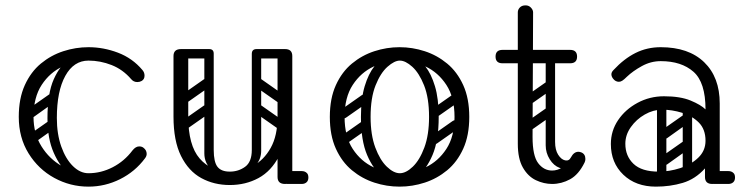

<svg xmlns="http://www.w3.org/2000/svg" viewBox="-20 -686 2781 716"><path d="M508 -384Q501 -380 492 -380Q478 -380 469 -391Q438 -427 396 -443.5Q354 -460 310 -460Q261 -460 213.5 -438Q166 -416 135.5 -369.5Q105 -323 105 -250Q105 -188 134.5 -140.5Q164 -93 211 -66.5Q258 -40 310 -40Q357 -40 400.5 -62.5Q444 -85 474 -125Q486 -140 499 -140Q509 -140 515 -135Q527 -126 527 -112Q527 -104 521 -96Q484 -46 428 -18Q372 10 310 10Q242 10 182.5 -22.5Q123 -55 86.5 -114Q50 -173 50 -250Q50 -319 72.5 -368.5Q95 -418 132.5 -449Q170 -480 216 -495Q262 -510 310 -510Q366 -510 420 -489.5Q474 -469 511 -425Q519 -416 519 -404Q519 -390 508 -384ZM81 -157Q71 -172 85 -181L162 -235Q177 -245 186 -231Q197 -216 183 -207L106 -152Q100 -148 93 -149Q86 -150 81 -157ZM81 -255Q71 -270 85 -279L162 -333Q177 -343 186 -329Q197 -314 183 -305L106 -250Q100 -246 93 -247Q86 -248 81 -255ZM307 -6Q273 -8 238.5 -35.5Q204 -63 180.5 -116Q157 -169 157 -245Q157 -338 180.5 -390.5Q204 -443 238.5 -464.5Q273 -486 307 -486L310 -460Q255 -460 223.5 -403Q192 -346 192 -246Q192 -186 208.5 -139.5Q225 -93 252 -66.5Q279 -40 310 -40Z M837 4Q778 4 730.5 -22Q683 -48 655 -104.5Q627 -161 627 -251H682Q682 -144 724.5 -95Q767 -46 837 -46Q883 -46 923.5 -67.5Q964 -89 989.5 -134.5Q1015 -180 1015 -251H1050Q1050 -161 1021 -104.5Q992 -48 944 -22Q896 4 837 4ZM655 -225Q627 -225 627 -251V-477Q627 -503 655 -503Q682 -503 682 -477V-251Q682 -225 655 -225ZM1043 0Q1015 0 1015 -26V-477Q1015 -503 1043 -503Q1070 -503 1070 -477V-26Q1070 0 1043 0ZM1020 -24Q1020 -29 1023 -34Q1026 -39 1030 -43Q1032 -45 1037.5 -46.5Q1043 -48 1054 -48H1105Q1117 -48 1124 -41Q1130 -36 1130 -24Q1130 -13 1124 -7Q1117 0 1105 0H1054Q1033 0 1029 -7Q1022 -11 1020 -24ZM760 -503Q777 -503 777 -486V-124Q777 -107 760 -107Q742 -107 742 -123V-485Q742 -503 760 -503ZM837 -46Q869 -46 894 -64Q919 -82 919 -127V-222H954V-124Q954 -94 936 -72.5Q918 -51 888.5 -39Q859 -27 826 -27ZM837 -46 847 -27Q798 -27 770 -52Q742 -77 742 -114V-222H777V-127Q777 -82 791 -64Q805 -46 837 -46ZM1059 -486Q1059 -468 1041 -468H938Q920 -468 920 -486Q920 -503 939 -503H1042Q1059 -503 1059 -486ZM775 -486Q775 -468 757 -468H654Q636 -468 636 -486Q636 -503 655 -503H758Q775 -503 775 -486ZM1044 -305Q1034 -292 1021 -301L927 -367Q913 -376 924 -392Q934 -405 947 -396L1041 -330Q1046 -326 1047.5 -319.5Q1049 -313 1044 -305ZM1044 -207Q1034 -194 1021 -203L927 -269Q913 -278 924 -294Q934 -307 947 -298L1041 -232Q1046 -228 1047.5 -221.5Q1049 -215 1044 -207ZM937 -503Q954 -503 954 -486V-154Q954 -137 937 -137Q919 -137 919 -153V-485Q919 -503 937 -503ZM1033 -503Q1050 -503 1050 -486V-154Q1050 -137 1033 -137Q1015 -137 1015 -153V-485Q1015 -503 1033 -503ZM684 -308Q669 -297 660 -311Q656 -316 655.5 -323Q655 -330 663 -336L740 -390Q755 -400 765 -386Q769 -380 768.5 -373.5Q768 -367 761 -362ZM684 -210Q669 -199 660 -213Q656 -218 655.5 -225Q655 -232 663 -238L740 -292Q755 -302 765 -288Q769 -282 768.5 -275.5Q768 -269 761 -264Z M1470 10Q1422 10 1376 -5Q1330 -20 1292.5 -51Q1255 -82 1232.5 -131.5Q1210 -181 1210 -250Q1210 -319 1232.5 -368.5Q1255 -418 1292.5 -449Q1330 -480 1376 -495Q1422 -510 1470 -510Q1518 -510 1564 -495Q1610 -480 1647.5 -449Q1685 -418 1707.5 -368.5Q1730 -319 1730 -250Q1730 -181 1707.5 -131.5Q1685 -82 1647.5 -51Q1610 -20 1564 -5Q1518 10 1470 10ZM1470 -40Q1520 -40 1567 -62Q1614 -84 1644.5 -130.5Q1675 -177 1675 -250Q1675 -323 1644.5 -369.5Q1614 -416 1567 -438Q1520 -460 1470 -460Q1421 -460 1373.5 -438Q1326 -416 1295.5 -369.5Q1265 -323 1265 -250Q1265 -177 1295.5 -130.5Q1326 -84 1373.5 -62Q1421 -40 1470 -40ZM1471 -4Q1440 -4 1406 -29Q1372 -54 1349 -108Q1326 -162 1326 -250Q1326 -318 1340 -364.5Q1354 -411 1376 -438.5Q1398 -466 1423.5 -478Q1449 -490 1471 -490V-460Q1451 -460 1425 -437Q1399 -414 1380.5 -367.5Q1362 -321 1362 -250Q1362 -183 1379.5 -136Q1397 -89 1422.5 -64.5Q1448 -40 1471 -40ZM1471 -4V-40Q1494 -40 1519.5 -64.5Q1545 -89 1562.5 -136Q1580 -183 1580 -250Q1580 -321 1561.5 -367.5Q1543 -414 1517.5 -437Q1492 -460 1471 -460V-490Q1494 -490 1519 -478Q1544 -466 1566 -438.5Q1588 -411 1602 -364.5Q1616 -318 1616 -250Q1616 -162 1593 -108Q1570 -54 1536.5 -29Q1503 -4 1471 -4ZM1273 -249Q1258 -238 1249 -252Q1245 -257 1244.5 -264Q1244 -271 1252 -277L1329 -331Q1344 -341 1354 -327Q1358 -321 1357.5 -314.5Q1357 -308 1350 -303ZM1275 -152Q1260 -141 1251 -155Q1247 -160 1246.5 -167Q1246 -174 1254 -180L1331 -234Q1346 -244 1356 -230Q1360 -224 1359.5 -217.5Q1359 -211 1352 -206ZM1609 -249Q1594 -238 1585 -252Q1581 -257 1580.5 -264Q1580 -271 1588 -277L1665 -331Q1680 -341 1690 -327Q1694 -321 1693.5 -314.5Q1693 -308 1686 -303ZM1611 -152Q1596 -141 1587 -155Q1583 -160 1582.5 -167Q1582 -174 1590 -180L1667 -234Q1682 -244 1692 -230Q1696 -224 1695.5 -217.5Q1695 -211 1688 -206Z M2039 0Q2008 0 1978.5 -14Q1949 -28 1930 -61Q1911 -94 1911 -150V-640Q1911 -650 1918.5 -658Q1926 -666 1940 -666Q1952 -666 1960 -657.5Q1968 -649 1968 -640Q1968 -572 1967.5 -516Q1967 -460 1967 -407.5Q1967 -355 1966.5 -299Q1966 -243 1966 -175Q1966 -105 1987 -77.5Q2008 -50 2039 -50Q2059 -50 2077.5 -62Q2096 -74 2109 -99Q2120 -120 2137 -120Q2141 -120 2147 -118Q2163 -112 2163 -93Q2163 -86 2160 -80Q2138 -35 2106 -17.5Q2074 0 2039 0ZM1854 -450Q1828 -450 1828 -475Q1828 -500 1854 -500H2106Q2132 -500 2132 -475Q2132 -450 2106 -450ZM2033 -485Q2050 -485 2050 -468V-154Q2050 -137 2033 -137Q2015 -137 2015 -153V-467Q2015 -485 2033 -485ZM2109 -99V-73Q2089 -52 2067 -60Q2045 -68 2030 -92Q2015 -116 2015 -144V-252H2050V-157Q2050 -127 2061.5 -109Q2073 -91 2087.5 -88Q2102 -85 2109 -99ZM1962 -299Q1947 -288 1938 -302Q1934 -307 1933.5 -314Q1933 -321 1941 -327L2018 -381Q2033 -391 2043 -377Q2047 -371 2046.5 -364.5Q2046 -358 2039 -353ZM1960 -200Q1945 -189 1936 -203Q1932 -208 1931.5 -215Q1931 -222 1939 -228L2016 -282Q2031 -292 2041 -278Q2045 -272 2044.5 -265.5Q2044 -259 2037 -254Z M2611 -24Q2611 -29 2614 -34Q2617 -39 2621 -43Q2623 -45 2628.5 -46.5Q2634 -48 2645 -48H2696Q2708 -48 2715 -41Q2721 -36 2721 -24Q2721 -13 2715 -7Q2708 0 2696 0H2645Q2624 0 2620 -7Q2613 -11 2611 -24ZM2426 10Q2351 10 2304.5 -34.5Q2258 -79 2258 -149Q2258 -198 2285 -238Q2312 -278 2357.5 -302.5Q2403 -327 2456 -327Q2517 -327 2555.5 -311Q2594 -295 2611 -278Q2611 -379 2566 -418.5Q2521 -458 2444 -458Q2407 -458 2373.5 -439.5Q2340 -421 2318 -400Q2307 -389 2300.5 -385Q2294 -381 2288 -381Q2275 -381 2266 -393Q2260 -401 2260 -409Q2260 -417 2268 -425Q2307 -467 2350 -488.5Q2393 -510 2444 -510Q2548 -510 2606 -454Q2664 -398 2664 -300V-26Q2664 0 2636 0Q2609 0 2609 -26V-58Q2573 -18 2526 -4Q2479 10 2426 10ZM2436 -46Q2476 -46 2516.5 -59Q2557 -72 2584 -98Q2611 -124 2611 -161Q2611 -204 2586 -229Q2561 -254 2523.5 -265.5Q2486 -277 2449 -277Q2416 -277 2384.5 -259Q2353 -241 2332.5 -212Q2312 -183 2312 -150Q2312 -104 2342.5 -75Q2373 -46 2436 -46ZM2443 -78Q2433 -93 2447 -102L2524 -156Q2539 -166 2548 -152Q2559 -137 2545 -128L2468 -73Q2462 -69 2455 -70Q2448 -71 2443 -78ZM2443 -176Q2433 -191 2447 -200L2524 -254Q2539 -264 2548 -250Q2559 -235 2545 -226L2468 -171Q2462 -167 2455 -168Q2448 -169 2443 -176ZM2543 -17Q2526 -17 2526 -34V-287Q2526 -304 2543 -304Q2561 -304 2561 -288V-35Q2561 -17 2543 -17ZM2447 -17Q2430 -17 2430 -34V-287Q2430 -304 2447 -304Q2465 -304 2465 -288V-35Q2465 -17 2447 -17Z"/></svg>

Font: Nsibidi Libre Uzo
Style: Regular
Weight: 400
Designer: Oluwaseun Badejo
Version: Version 1.021